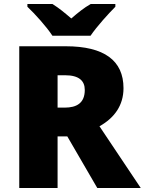

<svg xmlns="http://www.w3.org/2000/svg" viewBox="-20 -1040 729 967"><path d="M244 -860H436C467 -906 527 -972 561 -1006V-1020H437C402 -1000 374 -977 339 -947C304 -977 279 -998 244 -1020H118V-1006C156 -970 214 -906 244 -860ZM311 -807H77V-93H270V-353H319L470 -93H689L481 -404C556 -446 602 -509 602 -596C602 -735 505 -807 311 -807ZM308 -661C378 -661 407 -633 407 -587C407 -520 365 -498 306 -498H270V-661Z"/></svg>

Font: Noto Sans Telugu UI Black
Style: Regular
Weight: 900
Designer: Jelle Bosma - Monotype Design Team
Foundry: Monotype Imaging Inc.
Version: Version 2.005